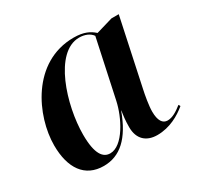

<svg xmlns="http://www.w3.org/2000/svg" viewBox="-125 -691 868 845"><g transform="rotate(-30 309.0 -268.0)"><path d="M176 10C259 10 320 -45 363 -163H364C360 -137 357 -116 357 -82C357 -21 393 10 448 10C512 10 564 -21 599 -50L594 -59C569 -39 544 -23 519 -23C494 -23 479 -45 479 -91C479 -121 488 -171 494 -198L566 -536H529L444 -511C422 -531 394 -546 342 -546C130 -546 31 -325 31 -178C31 -62 80 10 176 10ZM228 -24C193 -24 165 -54 165 -155C165 -303 236 -534 363 -534C391 -534 416 -524 429 -505L366 -211C350 -136 294 -24 228 -24Z"/></g></svg>

Font: Noto Serif Display SemiBold
Style: Italic
Weight: 600
Italic angle: -12°
Designer: Monotype Design Team
Foundry: Monotype Imaging Inc.
Version: Version 2.009